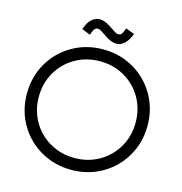

<svg xmlns="http://www.w3.org/2000/svg" viewBox="-127 -1001 1070 1130"><g transform="rotate(15 408.0 -436.0)"><path d="M40.4 -353Q40.4 -456 88.9 -539.5Q137.4 -623 221.4 -671.5Q305.4 -720 408.4 -720Q510.4 -720 594.4 -671.5Q678.4 -623 726.9 -539Q775.4 -455 775.4 -353Q775.4 -251 726.9 -167Q678.4 -83 594.4 -34.5Q510.4 14 408.4 14Q305.4 14 221.4 -34.5Q137.4 -83 88.9 -166.5Q40.4 -250 40.4 -353ZM702.9 -353Q702.9 -435.7 664.1 -502.8Q625.4 -570 558.3 -608.7Q491.2 -647.5 408.3 -647.5Q325.5 -647.5 257.9 -608.7Q190.4 -570 151.7 -502.8Q112.9 -435.7 112.9 -353Q112.9 -270.3 151.7 -203.2Q190.4 -136 257.9 -97.3Q325.5 -58.5 408.3 -58.5Q491.2 -58.5 558.3 -97.3Q625.4 -136 664.1 -203.2Q702.9 -270.3 702.9 -353ZM409.7 -793.7 375.7 -816.5Q356.9 -829.8 343.2 -829.1Q334 -828.3 327.8 -821.9Q321.7 -815.4 316.6 -802.9L308.7 -782.5L256.9 -803.7L265.2 -823.7Q277.3 -852.3 296.6 -868.3Q316 -884.4 339.9 -885.9Q370.5 -886.6 405.6 -863.9L439.7 -841.1Q458.7 -828.1 471.1 -828.8Q480.9 -829.5 486.9 -835.5Q492.9 -841.5 498 -854.2L505.9 -874.3L559.1 -853.9L550.1 -834.6Q536.6 -805.6 517.2 -789.2Q497.9 -772.7 474.7 -772Q444.5 -771.3 409.7 -793.7Z"/></g></svg>

Font: Lineal Thin
Style: Regular
Weight: 200
Designer: Created by Frank Adebiaye with contributions from Anton Moglia & Ariel Martín Pérez
Created by Frank ADEBIAYE with FontF
Foundry: Velvetyne Type Foundry
Version: Version 2.000;Glyphs 3.2 (3227)